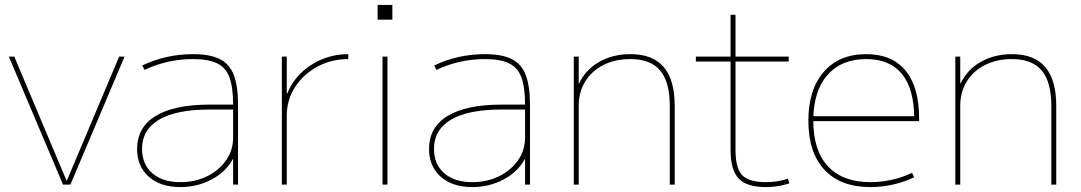

<svg xmlns="http://www.w3.org/2000/svg" viewBox="-20 -750 4390 780"><path d="M236 0 16 -520H38L250 -17H252L464 -520H486L266 0Z M713 10Q632 10 584.5 -32Q537 -74 537 -145Q537 -233 612.5 -279Q688 -325 831 -325H927Q927 -396 912 -436Q897 -476 861.5 -493Q826 -510 764 -510Q712 -510 663 -499Q614 -488 567 -466L558 -484Q606 -507 657.5 -518.5Q709 -530 764 -530Q832 -530 872 -510.5Q912 -491 929.5 -446Q947 -401 947 -325V0H927V-104H926Q898 -52 840 -21Q782 10 713 10ZM713 -10Q773 -10 821.5 -34Q870 -58 898.5 -99Q927 -140 927 -190V-305H831Q696 -305 626.5 -264Q557 -223 557 -145Q557 -83 598.5 -46.5Q640 -10 713 -10Z M1125 0V-520H1145V-370H1147Q1166 -418 1203.5 -454Q1241 -490 1290.5 -510Q1340 -530 1395 -530V-510Q1326 -510 1269 -479Q1212 -448 1178.5 -396Q1145 -344 1145 -280V0Z M1514 -670V-730H1574V-670ZM1534 0V-520H1554V0Z M1899 10Q1818 10 1770.5 -32Q1723 -74 1723 -145Q1723 -233 1798.5 -279Q1874 -325 2017 -325H2113Q2113 -396 2098 -436Q2083 -476 2047.5 -493Q2012 -510 1950 -510Q1898 -510 1849 -499Q1800 -488 1753 -466L1744 -484Q1792 -507 1843.5 -518.5Q1895 -530 1950 -530Q2018 -530 2058 -510.5Q2098 -491 2115.5 -446Q2133 -401 2133 -325V0H2113V-104H2112Q2084 -52 2026 -21Q1968 10 1899 10ZM1899 -10Q1959 -10 2007.5 -34Q2056 -58 2084.5 -99Q2113 -140 2113 -190V-305H2017Q1882 -305 1812.5 -264Q1743 -223 1743 -145Q1743 -83 1784.5 -46.5Q1826 -10 1899 -10Z M2311 0V-520H2331V-412H2333Q2360 -468 2415 -499Q2470 -530 2541 -530Q2632 -530 2676.5 -477.5Q2721 -425 2721 -320V0H2701V-320Q2701 -417 2662 -463.5Q2623 -510 2541 -510Q2479 -510 2431.5 -486Q2384 -462 2357.5 -419Q2331 -376 2331 -320V0Z M3091 10Q3014 10 2981 -24.5Q2948 -59 2948 -140V-500H2807V-520H2948V-690H2968V-520H3184V-500H2968V-140Q2968 -67 2995 -38.5Q3022 -10 3091 -10Q3116 -10 3137.5 -13.5Q3159 -17 3181 -24L3187 -5Q3162 3 3138.5 6.5Q3115 10 3091 10Z M3516 10Q3395 10 3329.5 -60Q3264 -130 3264 -260Q3264 -386 3326.5 -458Q3389 -530 3499 -530Q3604 -530 3659 -463Q3714 -396 3714 -268Q3714 -264 3714 -263Q3714 -262 3714 -258H3274V-278H3704L3694 -268Q3694 -388 3644.5 -449Q3595 -510 3499 -510Q3398 -510 3341 -444.5Q3284 -379 3284 -260Q3284 -138 3344 -74Q3404 -10 3516 -10Q3561 -10 3604.5 -20Q3648 -30 3685 -48L3694 -30Q3655 -11 3609 -0.5Q3563 10 3516 10Z M3861 0V-520H3881V-412H3883Q3910 -468 3965 -499Q4020 -530 4091 -530Q4182 -530 4226.5 -477.5Q4271 -425 4271 -320V0H4251V-320Q4251 -417 4212 -463.5Q4173 -510 4091 -510Q4029 -510 3981.5 -486Q3934 -462 3907.5 -419Q3881 -376 3881 -320V0Z"/></svg>

Font: M PLUS 1 Thin
Style: Regular
Weight: 100
Designer: Coji Morishita
Foundry: UNDERFOREST DESIGN
Version: Version 1.001